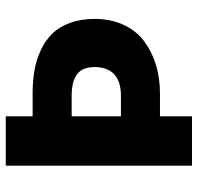

<svg xmlns="http://www.w3.org/2000/svg" viewBox="-30 -660 690 670"><g transform="rotate(-90 315.0 -325.0)"><path d="M71.8 0V-649.9H244.1V-556.2H324.2Q368.2 -556.2 405.3 -549.6Q442.4 -543 476.1 -527.1Q509.8 -511.2 533.2 -487.1Q556.6 -462.9 570.3 -425.3Q584 -387.7 584 -339.8Q584 -282.2 562.7 -237.5Q541.5 -192.9 504.9 -166Q468.3 -139.2 422.6 -125.5Q377 -111.8 324.2 -111.8H244.1V0ZM244.1 -248H315.9Q366.2 -248 391.1 -271.7Q416 -295.4 416 -339.8Q416 -382.3 390.9 -401.1Q365.7 -419.9 315.9 -419.9H244.1Z"/></g></svg>

Font: Source Sans Pro Black
Style: Regular
Weight: 900
Designer: Paul D. Hunt
Foundry: Adobe Systems Incorporated
Version: Version 2.020;PS 2.0;hotconv 1.0.86;makeotf.lib2.5.63406